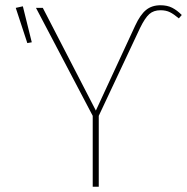

<svg xmlns="http://www.w3.org/2000/svg" viewBox="-20 -711 712 731"><path d="M333 -270 117 -681H143L345 -290L495 -614Q514 -655 536 -673Q558 -691 591 -691Q617 -691 635.5 -681.5Q654 -672 672 -654L661 -641Q642 -657 627 -664.5Q612 -672 591 -672Q565 -672 548.5 -657.5Q532 -643 513 -604L356 -270V0H333ZM101 -550 84 -547 40 -681 67 -687Z"/></svg>

Font: Fira Sans Thin
Style: Regular
Weight: 100
Designer: bBox Type GmbH & Carrois Corporate GbR & Edenspiekermann AG
Foundry: bBox Type GmbH & Carrois Corporate GbR & Edenspiekermann AG
Version: Version 4.301